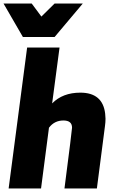

<svg xmlns="http://www.w3.org/2000/svg" viewBox="-48 -1070 663 1090"><path d="M502 0H318Q361 -333 361 -345Q361 -386 312 -386Q261 -386 230 -345L185 0H1L106 -800H290L248 -483Q308 -544 408 -544Q535 -544 549 -425L551 -396Q551 -376 548 -355ZM262 -860H82L-28 -1050H132L187 -976L262 -1050H422Z"/></svg>

Font: Tanohe Sans ExtraBold
Style: Italic
Weight: 800
Designer: Village Type and Design LLC & Cristiano Sobral
Foundry: Cooper Hewitt Smithsonian Design Museum
Version: Version 1.00;September 29, 2021;FontCreator 13.0.0.2655 64-b